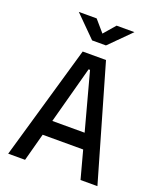

<svg xmlns="http://www.w3.org/2000/svg" viewBox="-162 -997 909 1096"><g transform="rotate(20 293.0 -449.0)"><path d="M22 0 222.2 -693.4H363.8L564 0H461.4L416 -168.9H169.9L124.5 0ZM288.6 -609.4 194.8 -261.7H391.1L297.4 -609.4ZM251 -771.5 124 -898.4H232.4L293 -828.1L353.5 -898.4H461.9L335 -771.5Z"/></g></svg>

Font: Caskaydia Cove
Style: Regular
Weight: 400
Monospace: yes
Designer: Aaron Bell
Foundry: Saja Typeworks
Version: Version 4.300; ttfautohint (v1.8.3)